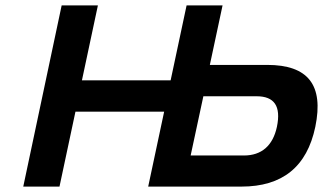

<svg xmlns="http://www.w3.org/2000/svg" viewBox="-20 -690 1194 710"><path d="M208 -670 66 0H200L259 -277H587L528 0H873C1024 0 1115 -73 1146 -221C1178 -376 1119 -450 968 -450H756L803 -670H670L611 -393H283L342 -670ZM685 -115 732 -334H929C994 -334 1020 -298 1004 -221C989 -151 947 -115 882 -115Z"/></svg>

Font: LT Wave Text Bold Italic
Style: Regular
Weight: 700
Designer: Daniel Lyons
Version: Version 2.5 (Glyphs App)